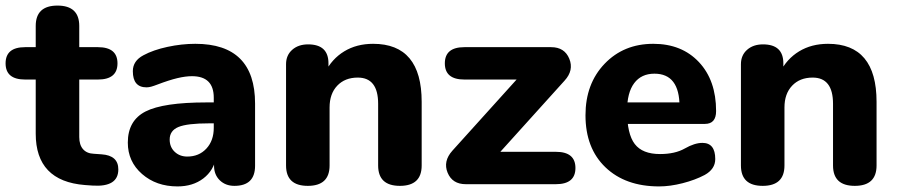

<svg xmlns="http://www.w3.org/2000/svg" viewBox="-31 -660 3215 688"><path d="M301 5 273 3Q185 -4 141 -50Q97 -96 97 -181V-567Q97 -640 175 -640Q253 -640 253 -567V-169Q253 -141 266.5 -125.5Q280 -110 305 -109L333 -107Q393 -103 393 -53Q393 11 301 5ZM59 -375Q-11 -375 -11 -433Q-11 -491 59 -491H320Q390 -491 390 -433Q390 -375 320 -375Z M605 8Q529 8 478 -36.5Q427 -81 427 -149Q427 -228 490.5 -260.5Q554 -293 709 -293H751V-218H718Q640 -218 608.5 -205Q577 -192 577 -160Q577 -133 595 -116Q613 -99 640 -99Q682 -99 708.5 -127.5Q735 -156 735 -202V-310Q735 -387 657 -387Q634 -387 604.5 -380Q575 -373 533 -357Q520 -352 511 -349.5Q502 -347 494 -347Q445 -347 445 -405Q445 -442 483 -462Q518 -481 569 -492Q620 -503 669 -503Q883 -503 883 -289V-66Q883 6 809 6Q777 6 756.5 -14Q736 -34 736 -66V-101L744 -98Q735 -49 697.5 -20.5Q660 8 605 8Z M1072 6Q994 6 994 -67V-430Q994 -462 1016 -481.5Q1038 -501 1073 -501Q1146 -501 1146 -433V-397L1133 -399Q1158 -449 1202.5 -476Q1247 -503 1306 -503Q1480 -503 1480 -295V-67Q1480 6 1402 6Q1324 6 1324 -67V-288Q1324 -382 1251 -382Q1205 -382 1177.5 -353Q1150 -324 1150 -275V-67Q1150 6 1072 6Z M1638 0Q1590 0 1573 -41Q1556 -82 1590 -120L1849 -407L1855 -375H1633Q1563 -375 1563 -433Q1563 -491 1633 -491H1944Q1992 -491 2009 -449.5Q2026 -408 1992 -371L1733 -84L1730 -116H1961Q2031 -116 2031 -58Q2031 0 1961 0Z M2331 8Q2210 8 2138.5 -60.5Q2067 -129 2067 -247Q2067 -360 2135.5 -431.5Q2204 -503 2310 -503Q2412 -503 2473.5 -437.5Q2535 -372 2535 -262Q2535 -216 2495 -216H2205L2206 -293H2442L2404 -278Q2404 -396 2314 -396Q2267 -396 2241.5 -362Q2216 -328 2216 -263Q2216 -180 2243.5 -144Q2271 -108 2334 -108Q2388 -108 2423 -128Q2458 -148 2486 -148Q2532 -148 2532 -90Q2532 -54 2494 -33Q2460 -15 2415 -3.5Q2370 8 2331 8Z M2702 6Q2624 6 2624 -67V-430Q2624 -462 2646 -481.5Q2668 -501 2703 -501Q2776 -501 2776 -433V-397L2763 -399Q2788 -449 2832.5 -476Q2877 -503 2936 -503Q3110 -503 3110 -295V-67Q3110 6 3032 6Q2954 6 2954 -67V-288Q2954 -382 2881 -382Q2835 -382 2807.5 -353Q2780 -324 2780 -275V-67Q2780 6 2702 6Z"/></svg>

Font: Nunito VF Beta Light
Style: Regular
Weight: 300
Designer: Vernon Adams
Foundry: newtypography
Version: Version 3.001